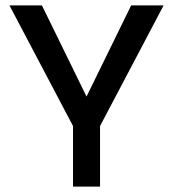

<svg xmlns="http://www.w3.org/2000/svg" viewBox="-20 -690 640 710"><path d="M15 -670 250 -224V0H350V-224L585 -670H465L300 -333L135 -670Z"/></svg>

Font: LT Wave Mono Medium
Style: Regular
Weight: 500
Designer: Daniel Lyons
Version: Version 2.5 (Glyphs App)